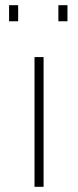

<svg xmlns="http://www.w3.org/2000/svg" viewBox="-20 -720 301 740"><path d="M15 -638H50V-700H15ZM205 -638H240V-700H205ZM113 0H148V-500H113Z"/></svg>

Font: TitilliumText22L
Style: 1 wt
Weight: 100
Designer: Campivisivi
Foundry: Campivisivi
Version: 1.000